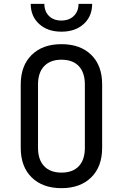

<svg xmlns="http://www.w3.org/2000/svg" viewBox="-20 -970 640 1000"><path d="M300 10Q202 10 145 -46Q88 -102 88 -200V-530Q88 -628 145 -684Q202 -740 300 -740Q398 -740 455 -684.5Q512 -629 512 -531V-200Q512 -102 455 -46Q398 10 300 10ZM300 -71Q359 -71 390.5 -104.5Q422 -138 422 -200V-530Q422 -592 390.5 -625.5Q359 -659 300 -659Q242 -659 210 -625.5Q178 -592 178 -530V-200Q178 -138 210 -104.5Q242 -71 300 -71ZM300 -805Q228 -805 184 -845Q140 -885 140 -950H211Q211 -911 235 -887Q259 -863 299 -863Q340 -863 364.5 -887Q389 -911 389 -950H460Q460 -885 416 -845Q372 -805 300 -805Z"/></svg>

Font: JetBrainsMono NF
Style: Regular
Weight: 400
Designer: Philipp Nurullin, Konstantin Bulenkov
Foundry: JetBrains
Version: Version 2.251; ttfautohint (v1.8.3);Nerd Fonts 2.2.2